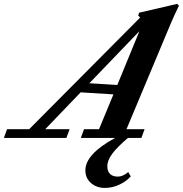

<svg xmlns="http://www.w3.org/2000/svg" viewBox="-93 -696 923 969"><path d="M-73.2 0 -57.6 -43.9H54.2L614.3 -607.4Q611.3 -611.8 604.5 -616.7L608.9 -631.8L800.8 -676.3L810.1 -667.5Q785.2 -616.2 768.1 -575.7L545.4 -43.9H636.7L620.6 0H552.7Q499 45.9 473.9 79.3Q448.7 112.8 448.7 143.1Q448.7 168.9 462.6 182.1Q476.6 195.3 502.4 195.3Q526.9 195.3 554.2 172.4L566.9 194.3Q543.5 220.2 508.5 236.3Q473.6 252.4 436.5 252.4Q394.5 252.4 366.2 227.8Q337.9 203.1 337.9 163.6Q337.9 81.5 488.3 0H314.9L331.1 -43.9H406.7L479.5 -219.7L314 -230L135.3 -43.9H258.3L242.2 0ZM600.6 -514.2Q605 -523.4 609.9 -538.1L357.9 -275.9L499 -267.1Z"/></svg>

Font: Elstob 6pt
Style: Italic
Weight: 700
Italic angle: -20°
Designer: Peter S. Baker
Version: Version 1.015